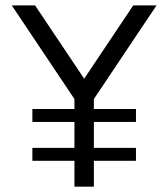

<svg xmlns="http://www.w3.org/2000/svg" viewBox="-20 -704 635 724"><path d="M260.7 -146.5V-244.1H102.1V-293H260.7V-330.6L24.4 -683.6H112.3L297.4 -407.2L482.4 -683.6H570.3L334 -330.6V-293H492.7V-244.1H334V-146.5H492.7V-97.7H334V0H260.7V-97.7H102.1V-146.5Z"/></svg>

Font: Sanitrixie
Style: Regular
Weight: 400
Designer: Jayvee D. Enaguas (Grand Chaos)
Version: Version 1.1 - 6/9/2013